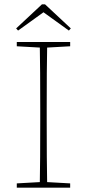

<svg xmlns="http://www.w3.org/2000/svg" viewBox="-20 -872 404 892"><path d="M182 -815 64 -730 55 -740 175 -852H189L309 -740L300 -730ZM306 -677V-657L199 -651Q197 -557 197 -367V-310Q197 -120 199 -26L306 -20V0H58V-20L165 -26Q167 -120 167 -310V-367Q167 -557 165 -651L58 -657V-677Z"/></svg>

Font: TypoPRO Source Serif Pro
Style: Regular
Weight: 200
Designer: Frank Grießhammer
Foundry: Adobe Systems Incorporated
Version: Version 1.017;PS (version unavailable);hotconv 1.0.79;makeot